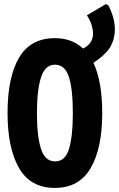

<svg xmlns="http://www.w3.org/2000/svg" viewBox="-20 -913 583 941"><path d="M249 8Q368 8 424.5 -89.5Q481 -187 481 -358Q481 -514 438 -605Q502 -648 522.5 -686.5Q543 -725 543 -768Q543 -825 511 -887L499 -893L406 -838Q423 -811 429.5 -788.5Q436 -766 436 -749Q436 -699 387 -675Q333 -726 249 -726Q130 -726 73.5 -630.5Q17 -535 17 -359Q17 -188 73 -90Q129 8 249 8ZM161 -358Q161 -471 181 -533.5Q201 -596 249 -596Q298 -596 317.5 -536.5Q337 -477 337 -358Q337 -246 318.5 -184Q300 -122 250 -122Q200 -122 180.5 -184.5Q161 -247 161 -358Z"/></svg>

Font: Noto Sans Mono UI Condensed ExtraBold
Style: Regular
Weight: 800
Width: 3
Designer: Monotype Design team
Foundry: Monotype Imaging Inc.
Version: 1.000